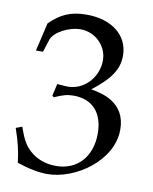

<svg xmlns="http://www.w3.org/2000/svg" viewBox="-81 -750 661 831"><g transform="rotate(10 249.5 -334.5)"><path d="M462 -224C462 -345 355 -366 308 -374C388 -436 418 -482 418 -541C418 -630 344 -689 233 -689C165 -689 120 -670 72 -622L43 -498H74L92 -554C103 -588 166 -622 218 -622C283 -622 336 -569 336 -506C336 -431 277 -368 206 -368C198 -368 187 -369 174 -370L159 -371L147 -318L154 -312C192 -329 211 -334 238 -334C321 -334 369 -281 369 -190C369 -88 308 -21 215 -21C169 -21 128 -36 98 -64C74 -86 61 -109 42 -163L15 -153C36 -92 44 -56 50 -6C103 12 147 20 184 20C307 20 462 -87 462 -224Z"/></g></svg>

Font: Asana Math
Style: Regular
Weight: 400
Version: Version 000.958